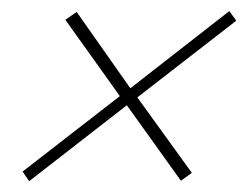

<svg xmlns="http://www.w3.org/2000/svg" viewBox="-20 -464 457 355"><path d="M201.6 -286.3 100.8 -427.4 121.8 -441.9 221 -300.8 404 -443.5 416.9 -425.8 233.9 -283.9 334.7 -144.4 314.5 -129.8 214.5 -269.4 33.9 -129 21.8 -146.8Z"/></svg>

Font: Playfair Display SC
Style: Italic
Weight: 400
Italic angle: -14°
Designer: Claus Eggers Sørensen
Foundry: Claus Eggers Sørensen
Version: Version 1.202; ttfautohint (v1.6)